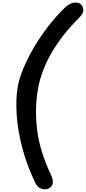

<svg xmlns="http://www.w3.org/2000/svg" viewBox="-20 -1254 663 1480"><path d="M364.5 193.5Q341 210.5 307.8 203.2Q274.5 196 257 165Q190 29 153.5 -107.5Q117 -244 108.8 -367Q100.5 -490 116.5 -583.5Q127 -645 158.2 -722Q189.5 -799 238 -882.5Q286.5 -966 349.5 -1048Q412.5 -1130 486.5 -1201Q522 -1232.5 555.8 -1234.2Q589.5 -1236 605.5 -1218.5Q621.5 -1201.5 622.5 -1176Q623.5 -1150.5 588 -1115Q458 -985.5 378.2 -848Q298.5 -710.5 273.5 -573Q246 -421 266 -254.2Q286 -87.5 377.5 104Q391 138 386.2 159.5Q381.5 181 364.5 193.5Z"/></svg>

Font: Edu QLD Hand
Style: Regular
Weight: 400
Designer: Tina and Corey Anderson, Eben Sorkin
Foundry: Sorkin Type Co.
Version: Version 2.000